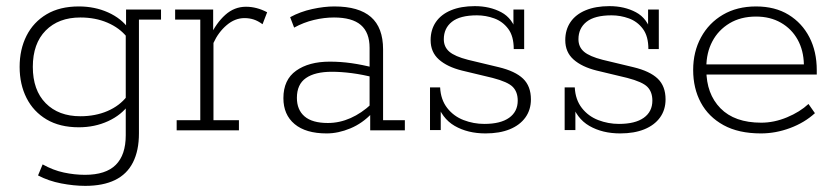

<svg xmlns="http://www.w3.org/2000/svg" viewBox="-20 -425 2727 626"><path d="M258 181Q221 181 179.5 173Q138 165 104 147L119 111Q153 130 188 137.5Q223 145 257 145Q325 145 357.5 112.5Q390 80 390 16V-76L401 -85Q376 -50 332.5 -30Q289 -10 237 -10Q175 -10 132 -35.5Q89 -61 66.5 -105.5Q44 -150 44 -207Q44 -264 66.5 -308.5Q89 -353 132 -378.5Q175 -404 237 -404Q289 -404 332.5 -384.5Q376 -365 401 -330L391 -332V-394H505V-361H433V10Q433 66 413.5 104.5Q394 143 355 162Q316 181 258 181ZM242 -46Q291 -46 330.5 -63Q370 -80 394 -111L390 -89V-322L394 -304Q370 -334 330.5 -351Q291 -368 242 -368Q171 -368 129 -325.5Q87 -283 87 -207Q87 -131 129 -88.5Q171 -46 242 -46Z M556 0V-33H633V-361H551V-394H675V-305L665 -307Q685 -350 714.5 -376.5Q744 -403 782 -403Q817 -403 851 -385L836 -346Q821 -357 807 -361.5Q793 -366 777 -366Q746 -366 719 -343Q692 -320 676 -285V-33H759V0Z M1045 10Q977 10 940.5 -20.5Q904 -51 904 -105Q904 -165 945.5 -194.5Q987 -224 1055 -224Q1091 -224 1126 -219Q1161 -214 1200 -204L1185 -196V-269Q1185 -319 1156.5 -343.5Q1128 -368 1069 -368Q1037 -368 1003.5 -360Q970 -352 939 -335L926 -369Q959 -387 998 -395.5Q1037 -404 1070 -404Q1150 -404 1189.5 -369.5Q1229 -335 1229 -264V-33H1300V0H1187V-60L1193 -56Q1162 -23 1122.5 -6.5Q1083 10 1045 10ZM1049 -24Q1087 -24 1123 -40Q1159 -56 1191 -86L1185 -70V-186L1201 -172Q1162 -182 1127 -186.5Q1092 -191 1062 -191Q1007 -191 977.5 -170.5Q948 -150 948 -106Q948 -67 973 -45.5Q998 -24 1049 -24Z M1563 10Q1505 10 1462.5 -14.5Q1420 -39 1403 -94L1417 -101V-1H1382V-140H1415Q1417 -100 1438 -73Q1459 -46 1491.5 -33.5Q1524 -21 1559 -21Q1612 -21 1640 -41Q1668 -61 1668 -97Q1668 -125 1652 -141.5Q1636 -158 1586 -171L1486 -195Q1438 -207 1411 -231Q1384 -255 1384 -294Q1384 -328 1401 -353Q1418 -378 1450.5 -391.5Q1483 -405 1528 -405Q1577 -405 1614.5 -385Q1652 -365 1665 -317L1654 -313V-394H1689V-265H1655Q1655 -307 1637 -331Q1619 -355 1591.5 -365Q1564 -375 1535 -375Q1480 -375 1453.5 -354Q1427 -333 1427 -297Q1427 -272 1445 -256.5Q1463 -241 1506 -230L1606 -206Q1660 -193 1685.5 -168.5Q1711 -144 1711 -101Q1711 -67 1693 -42Q1675 -17 1642 -3.5Q1609 10 1563 10Z M2002 10Q1944 10 1901.5 -14.5Q1859 -39 1842 -94L1856 -101V-1H1821V-140H1854Q1856 -100 1877 -73Q1898 -46 1930.5 -33.5Q1963 -21 1998 -21Q2051 -21 2079 -41Q2107 -61 2107 -97Q2107 -125 2091 -141.5Q2075 -158 2025 -171L1925 -195Q1877 -207 1850 -231Q1823 -255 1823 -294Q1823 -328 1840 -353Q1857 -378 1889.5 -391.5Q1922 -405 1967 -405Q2016 -405 2053.5 -385Q2091 -365 2104 -317L2093 -313V-394H2128V-265H2094Q2094 -307 2076 -331Q2058 -355 2030.5 -365Q2003 -375 1974 -375Q1919 -375 1892.5 -354Q1866 -333 1866 -297Q1866 -272 1884 -256.5Q1902 -241 1945 -230L2045 -206Q2099 -193 2124.5 -168.5Q2150 -144 2150 -101Q2150 -67 2132 -42Q2114 -17 2081 -3.5Q2048 10 2002 10Z M2461 10Q2388 10 2339 -17Q2290 -44 2265 -90.5Q2240 -137 2240 -197Q2240 -256 2265.5 -303Q2291 -350 2337 -377Q2383 -404 2445 -404Q2507 -404 2551 -377Q2595 -350 2619 -303.5Q2643 -257 2643 -196V-182H2271V-215H2601Q2600 -261 2580.5 -296Q2561 -331 2526 -351Q2491 -371 2445 -371Q2395 -371 2358.5 -349Q2322 -327 2302.5 -290Q2283 -253 2283 -206V-197Q2283 -119 2329 -72Q2375 -25 2462 -25Q2504 -25 2546 -42.5Q2588 -60 2616 -86L2637 -56Q2603 -25 2556 -7.5Q2509 10 2461 10Z"/></svg>

Font: Rokkitt ExtraLight
Style: Regular
Weight: 250
Version: Version 3.103